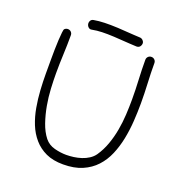

<svg xmlns="http://www.w3.org/2000/svg" viewBox="-140 -918 977 1034"><g transform="rotate(20 348.0 -400.5)"><path d="M616 -457Q616 -407 612.5 -354Q609 -301 599 -251Q589 -201 570 -156Q551 -111 519.5 -77Q488 -43 442.5 -23.5Q397 -4 334 -4Q276 -4 235 -23Q194 -42 165.5 -75Q137 -108 120 -150.5Q103 -193 94.5 -241Q86 -289 83 -338Q80 -387 80 -432V-511Q80 -539 80.5 -569Q81 -599 82.5 -625Q84 -651 86 -669Q88 -687 91 -690Q99 -698 110 -698Q121 -698 128.5 -690.5Q136 -683 136 -672Q136 -617 133.5 -562Q131 -507 131 -452Q131 -412 133.5 -364.5Q136 -317 144.5 -270Q153 -223 168 -179Q183 -135 208 -103Q230 -76 265 -67Q300 -58 332 -58Q352 -58 374.5 -61Q397 -64 418.5 -71Q440 -78 458.5 -90Q477 -102 489 -119Q513 -154 528 -196Q543 -238 551 -282.5Q559 -327 561.5 -372Q564 -417 564 -459Q564 -516 561 -572Q558 -628 558 -685Q558 -696 565.5 -703.5Q573 -711 584 -711Q595 -711 602.5 -703.5Q610 -696 610 -685Q610 -628 613 -571Q616 -514 616 -457ZM507 -780Q519 -768 512.5 -752Q506 -736 489 -736Q483 -736 450 -738Q417 -740 357 -744Q319 -746 288.5 -745Q258 -744 233 -739Q221 -736 213 -743Q205 -750 203 -760Q201 -770 206 -779.5Q211 -789 223 -791Q251 -796 284.5 -797Q318 -798 360 -796Q420 -792 452 -790Q484 -788 489 -788Q499 -788 507 -780Z"/></g></svg>

Font: Wynona
Style: Regular
Weight: 400
Italic angle: -12°
Designer: Kanati
Foundry: Kanati and Michael Everson
Version: Version 2.000